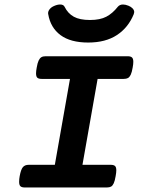

<svg xmlns="http://www.w3.org/2000/svg" viewBox="-20 -828 640 848"><path d="M568.8 -554.7Q568.8 -544.9 565.9 -529.3Q562.5 -508.8 557.4 -498Q552.2 -487.3 545.2 -483.4Q538.1 -479.5 526.4 -479.5H411.1L344.2 -100.1H469.2Q481.9 -100.1 487.8 -95Q493.7 -89.8 493.7 -75.7Q493.7 -65.9 490.7 -49.8Q487.3 -29.3 482.4 -18.6Q477.5 -7.8 470.5 -3.9Q463.4 0 451.7 0H89.4Q76.2 0 70.3 -5.4Q64.5 -10.7 64.5 -24.9Q64.5 -37.1 66.9 -49.8Q72.3 -79.6 81.1 -89.8Q89.8 -100.1 106.9 -100.1H222.2L289.1 -479.5H164.1Q150.9 -479.5 145 -484.6Q139.2 -489.7 139.2 -503.9Q139.2 -514.2 142.1 -529.3Q145.5 -549.8 150.6 -560.5Q155.8 -571.3 162.8 -575.4Q169.9 -579.6 181.6 -579.6H543.9Q557.1 -579.6 563 -574.2Q568.8 -568.8 568.8 -554.7ZM572.8 -774.4Q572.8 -771.5 570.8 -765.6Q546.9 -706.5 496.6 -673.3Q446.3 -640.1 369.6 -640.1Q291.5 -640.1 247.3 -672.9Q203.1 -705.6 192.9 -765.6Q192.4 -767.1 192.4 -769.5Q192.4 -778.8 199.5 -787.6Q206.5 -796.4 219.2 -801.8Q233.4 -808.1 245.6 -808.1Q260.3 -808.1 265.1 -798.3Q279.8 -768.6 305.9 -754.2Q332 -739.7 377.4 -739.7Q421.9 -739.7 449.5 -754.2Q477.1 -768.6 500.5 -798.3Q508.8 -808.1 523.4 -808.1Q534.2 -808.1 547.4 -802.7Q558.6 -798.3 565.7 -790.8Q572.8 -783.2 572.8 -774.4Z"/></svg>

Font: Courier Prime
Style: Bold Italic
Weight: 700
Italic angle: -10°
Designer: Alan Dague-Greene
Foundry: Quote-Unquote Apps
Version: Version 3.018